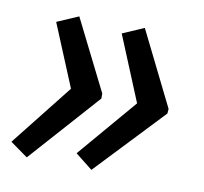

<svg xmlns="http://www.w3.org/2000/svg" viewBox="-55 -527 560 528"><g transform="rotate(10 224.5 -263.0)"><path d="M2 -96 138 -268 66 -442 126 -468 225 -270V-256L51 -61ZM184 -96 324 -260 249 -442 309 -468 412 -260 411 -247 232 -58Z"/></g></svg>

Font: Noto Sans UI Narrow
Style: Italic
Weight: 400
Width: 4
Italic angle: -12°
Designer: Monotype Design Team
Foundry: Monotype Imaging Inc.
Version: Version 1.001